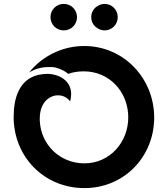

<svg xmlns="http://www.w3.org/2000/svg" viewBox="-20 -949 861 985"><path d="M412 -713C302 -713 198 -663 129 -577C161 -597 197 -605 229 -605H248C268 -604 306 -591 330 -570C354 -579 381 -583 410 -583C542 -583 638 -477 638 -347C638 -220 544 -111 413 -111C288 -111 189 -206 184 -331V-341C184 -431 242 -460 275 -460C287 -460 315 -460 340 -429C343 -442 345 -455 345 -466C345 -536 283 -570 220 -570C208 -570 194 -568 177 -565C75 -541 50 -440 50 -349C50 -144 207 16 413 16C616 16 771 -144 771 -346C771 -547 615 -713 412 -713ZM307 -929C269 -929 239 -899 239 -861C239 -823 269 -793 307 -793C345 -793 375 -823 375 -861C375 -899 345 -929 307 -929ZM516 -929C499 -929 483 -922 468 -909C455 -896 448 -880 448 -861C448 -842 455 -826 468 -813C483 -800 499 -793 516 -793C554 -793 584 -823 584 -861C584 -899 554 -929 516 -929Z"/></svg>

Font: Mesarto
Style: Regular
Weight: 700
Designer: Mohamed Gaber
Foundry: Kief Type Foundry
Version: Version 2.020